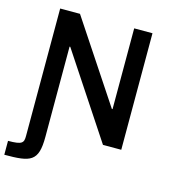

<svg xmlns="http://www.w3.org/2000/svg" viewBox="-127 -792 983 1095"><g transform="rotate(15 364.5 -244.0)"><path d="M0 118V200C155 200 200 188 200 41V-492H204L529 0H637V-688H529V-211H525L209 -688H92V64C92 105 85 118 0 118Z"/></g></svg>

Font: Saira UNSAM Medium
Style: Regular
Weight: 500
Designer: Hector Gatti with collaboration of the Omnibus-Type team
Foundry: Omnibus-Type
Version: Version 0.072;PS 000.072;hotconv 1.0.88;makeotf.lib2.5.64775